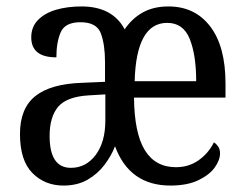

<svg xmlns="http://www.w3.org/2000/svg" viewBox="-20 -566 762 596"><path d="M177 10Q119 10 80.5 -29Q42 -68 42 -150Q42 -230 90 -268Q138 -306 236 -309L306 -312V-373Q306 -428 293 -462.5Q280 -497 230 -497Q182 -497 168.5 -466Q155 -435 155 -388Q77 -388 77 -450Q77 -483 98.5 -504.5Q120 -526 155 -536Q190 -546 233 -546Q329 -546 367 -475Q390 -509 423.5 -527.5Q457 -546 503 -546Q585 -546 632.5 -484Q680 -422 680 -307V-263H396Q397 -153 429.5 -100Q462 -47 526 -47Q566 -47 596.5 -68.5Q627 -90 644 -124Q651 -120 657 -111.5Q663 -103 663 -90Q663 -69 646.5 -46Q630 -23 595.5 -6.5Q561 10 509 10Q382 10 337 -112Q326 -83 304.5 -54.5Q283 -26 251.5 -8Q220 10 177 10ZM589 -314Q589 -395 569 -445Q549 -495 499 -495Q403 -495 398 -314ZM200 -45Q247 -45 277 -85Q307 -125 307 -192V-273L256 -270Q187 -266 160.5 -234.5Q134 -203 134 -144Q134 -45 200 -45Z"/></svg>

Font: Noto Serif Sinhala Condensed
Style: Regular
Weight: 400
Width: 3
Designer: Jelle Bosma - Monotype Design Team
Foundry: Monotype Imaging Inc.
Version: Version 2.007; ttfautohint (v1.8.4.7-5d5b)